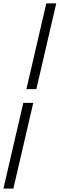

<svg xmlns="http://www.w3.org/2000/svg" viewBox="-91 -825 348 1120"><path d="M63 -305 179 -805H237L121 -305ZM-71 275 45 -225H103L-13 275Z"/></svg>

Font: Platypi Light ExtraBold
Style: Italic
Weight: 800
Italic angle: -13°
Version: Version 1.200